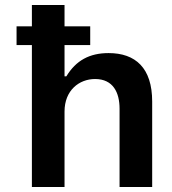

<svg xmlns="http://www.w3.org/2000/svg" viewBox="-20 -750 691 770"><path d="M46.4 -644.5V-569.3H107.9V0H238.8V-302.7C238.8 -387.7 297.4 -433.1 361.3 -433.1C434.1 -433.1 459.5 -378.4 459.5 -314V0H590.3V-342.8C590.3 -477.5 523.4 -537.1 415.5 -537.1C339.4 -537.1 284.7 -507.8 246.1 -443.8H238.8V-569.3H341.8V-644.5H238.8V-730H107.9V-644.5Z"/></svg>

Font: Wand UI Pro Bold
Style: Regular
Weight: 700
Designer: Andreas Faust
Version: Version 1.003;FEAKit 1.0